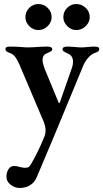

<svg xmlns="http://www.w3.org/2000/svg" viewBox="-20 -648 512 952"><path d="M12 228Q12 207 22 191Q32 175 50 175Q63 175 78 180Q96 184 104 184Q117 184 123 179.5Q129 175 136 162Q168 107 197 37Q206 18 206 -3Q206 -20 196 -46L75 -331Q65 -354 54 -367.5Q43 -381 27 -386Q16 -390 11.5 -394Q7 -398 7 -406Q7 -417 29 -417Q55 -417 83 -415Q105 -413 118 -413Q136 -413 164 -415Q192 -417 216 -417Q225 -417 232 -414Q239 -411 239 -404Q239 -397 232 -393Q225 -389 213 -384Q202 -380 196.5 -372Q191 -364 191 -348Q191 -336 201 -308L270 -141Q271 -137 274 -137Q276 -137 277 -141L334 -304Q342 -324 342 -342Q342 -373 315 -383Q302 -389 296 -393Q290 -397 290 -404Q290 -411 297 -414Q304 -417 312 -417Q327 -417 351 -415Q371 -413 384 -413Q396 -413 416 -415Q434 -417 449 -417Q472 -417 472 -406Q472 -398 467.5 -394Q463 -390 452 -386Q435 -381 419 -363.5Q403 -346 393 -323L249 25L162 231Q151 257 129 270.5Q107 284 78 284Q53 284 32.5 268Q12 252 12 228ZM106 -563Q106 -590 125 -609Q144 -628 170 -628Q197 -628 216.5 -609Q236 -590 236 -563Q236 -538 216.5 -518.5Q197 -499 170 -499Q144 -499 125 -518.5Q106 -538 106 -563ZM294 -563Q294 -590 313 -609Q332 -628 358 -628Q385 -628 405 -609Q425 -590 425 -563Q425 -538 405 -518.5Q385 -499 358 -499Q333 -499 313.5 -518.5Q294 -538 294 -563Z"/></svg>

Font: EB Garamond SemiBold
Style: Regular
Weight: 600
Designer: Georg Duffner and Octavio Pardo
Foundry: Georg Duffner
Version: Version 1.000